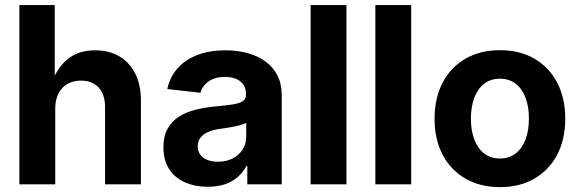

<svg xmlns="http://www.w3.org/2000/svg" viewBox="-20 -748 2350 779"><path d="M204.1 -306.2V0H58.6V-727.5H202.1V-400.4H185.5Q208 -468.8 252.2 -506.3Q296.4 -543.9 366.2 -543.9Q422.4 -543.9 464.1 -519.5Q505.9 -495.1 528.8 -449.2Q551.8 -403.3 551.8 -339.4V0H406.2V-313.5Q406.2 -364.3 380.4 -392.6Q354.5 -420.9 308.6 -420.9Q277.8 -420.9 254.4 -408Q231 -395 217.5 -369.4Q204.1 -343.8 204.1 -306.2Z M823.2 9.8Q771.5 9.8 730.7 -8.1Q689.9 -25.9 666.5 -61.5Q643.1 -97.2 643.1 -150.4Q643.1 -195.3 659.7 -225.3Q676.3 -255.4 704.8 -273.9Q733.4 -292.5 770.3 -302Q807.1 -311.5 847.2 -315.4Q894.5 -319.8 923.3 -324.2Q952.1 -328.6 965.1 -337.4Q978 -346.2 978 -363.3V-366.2Q978 -388.2 968 -403.6Q958 -418.9 939 -427.5Q919.9 -436 893.1 -436Q865.2 -436 844.5 -427.5Q823.7 -418.9 811 -404.5Q798.3 -390.1 793.5 -371.6L658.7 -386.7Q669.4 -436 700.7 -471.2Q731.9 -506.3 781.2 -525.1Q830.6 -543.9 894.5 -543.9Q941.4 -543.9 982.9 -533Q1024.4 -522 1055.9 -499.5Q1087.4 -477.1 1105.2 -442.9Q1123 -408.7 1123 -361.3V0H983.4V-74.7H980Q966.3 -49.3 945.1 -30.3Q923.8 -11.2 893.6 -0.7Q863.3 9.8 823.2 9.8ZM863.8 -91.8Q898.4 -91.8 924.3 -105.2Q950.2 -118.7 964.6 -141.6Q979 -164.6 979 -192.9V-249.5Q972.7 -245.6 960.4 -241.9Q948.2 -238.3 933.1 -235.1Q918 -231.9 902.1 -229.5Q886.2 -227.1 872.1 -225.1Q846.2 -221.7 825.9 -213.1Q805.7 -204.6 793.9 -190.2Q782.2 -175.8 782.2 -154.3Q782.2 -134.3 792.7 -120.4Q803.2 -106.4 821.5 -99.1Q839.8 -91.8 863.8 -91.8Z M1385.7 -727.5V0H1240.2V-727.5Z M1648.4 -727.5V0H1502.9V-727.5Z M2008.3 11.2Q1927.7 11.2 1867.9 -23.7Q1808.1 -58.6 1775.6 -120.8Q1743.2 -183.1 1743.2 -266.1Q1743.2 -349.6 1775.6 -412.1Q1808.1 -474.6 1867.9 -509.5Q1927.7 -544.4 2008.3 -544.4Q2089.4 -544.4 2148.9 -509.5Q2208.5 -474.6 2241 -412.1Q2273.4 -349.6 2273.4 -266.1Q2273.4 -183.1 2241 -120.8Q2208.5 -58.6 2148.9 -23.7Q2089.4 11.2 2008.3 11.2ZM2008.3 -105Q2045.9 -105 2072.3 -125.5Q2098.6 -146 2112.3 -182.4Q2126 -218.8 2126 -266.6Q2126 -314.9 2112.3 -351.3Q2098.6 -387.7 2072.3 -408.2Q2045.9 -428.7 2008.3 -428.7Q1970.7 -428.7 1944.3 -408.2Q1918 -387.7 1904.3 -351.3Q1890.6 -314.9 1890.6 -266.6Q1890.6 -218.8 1904.3 -182.4Q1918 -146 1944.3 -125.5Q1970.7 -105 2008.3 -105Z"/></svg>

Font: Inter 20pt
Style: Bold
Weight: 700
Version: Version 4.001;git-66647c0bb